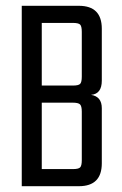

<svg xmlns="http://www.w3.org/2000/svg" viewBox="-20 -642 421 662"><path d="M262 -378V-532Q262 -552 256 -557.5Q250 -563 231 -563H124V-347H231Q250 -347 256 -352.5Q262 -358 262 -378ZM262 -90V-257Q262 -276 256 -282Q250 -288 231 -288H124V-59H231Q250 -59 256 -64.5Q262 -70 262 -90ZM55 -622H252Q331 -622 331 -543V-364Q331 -318 294 -315Q331 -309 331 -269V-79Q331 0 252 0H55Z"/></svg>

Font: Teko Light
Style: Regular
Weight: 300
Designer: Manushi Parikh, Jonny Pinhorn
Foundry: Indian Type Foundry
Version: Version 1.105;PS 1.0;hotconv 1.0.78;makeotf.lib2.5.61930; tt